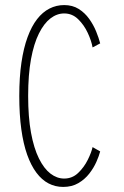

<svg xmlns="http://www.w3.org/2000/svg" viewBox="-20 -726 490 757"><path d="M229 11Q198 11 171.5 -2.8Q145 -16.5 123.8 -44.8Q102.5 -73 87.2 -115.8Q72 -158.5 64 -216.5Q56 -274.5 56 -348Q56 -421.5 64.5 -479.2Q73 -537 88.8 -579.8Q104.5 -622.5 126.2 -650.5Q148 -678.5 175 -692.2Q202 -706 233 -706Q266 -706 290.2 -690.8Q314.5 -675.5 331.5 -651.8Q348.5 -628 359 -602.2Q369.5 -576.5 375 -555L345 -539Q340.5 -565 326 -596.2Q311.5 -627.5 288.2 -650.2Q265 -673 233 -673Q204.5 -673 179 -653.5Q153.5 -634 133.5 -594Q113.5 -554 102.2 -492.8Q91 -431.5 91 -348Q91 -264.5 102.2 -203Q113.5 -141.5 133.5 -101.2Q153.5 -61 179 -41.5Q204.5 -22 233 -22Q265 -22 288.2 -44.2Q311.5 -66.5 326 -95.8Q340.5 -125 345 -146L375 -129Q370.5 -111.5 360 -87.8Q349.5 -64 332 -41.5Q314.5 -19 289 -4Q263.5 11 229 11Z"/></svg>

Font: League Mono Thin Condensed
Style: Regular
Weight: 100
Width: 1
Designer: Tyler Finck
Foundry: The League of Moveable Type / Tyler Finck
Version: Version 2.300;RELEASE